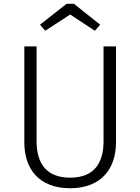

<svg xmlns="http://www.w3.org/2000/svg" viewBox="-20 -986 744 1018"><path d="M220 -823 352 -909 483 -823 511 -855 372 -966H333L192 -855ZM595 -740H529V-237C529 -118 476 -44 352 -44C228 -44 174 -117 174 -237V-740H109V-231C109 -89 188 12 352 12C514 12 595 -89 595 -231Z"/></svg>

Font: Glow Sans SC Normal
Style: Regular
Weight: 400
Designer: Ryoko NISHIZUKA (kana, bopomofo & ideographs); Paul D. Hunt (Latin, Greek & Cyrillic); Sandoll Communications, Soo-young
Version: Version 0.93